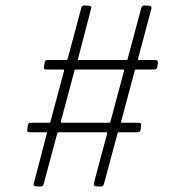

<svg xmlns="http://www.w3.org/2000/svg" viewBox="-20 -696 633 704"><path d="M546 -441H479Q474 -441 474 -437L424 -250Q423 -249 424 -247.5Q425 -246 426 -246H489Q499 -246 497 -236L496 -221Q494 -211 485 -211H417Q412 -211 411 -207L361 -21Q358 -12 350 -12L331 -13Q327 -13 325 -16.5Q323 -20 324 -24L373 -207Q373 -211 370 -211H196Q191 -211 190 -207L140 -21Q137 -12 130 -12L111 -13Q107 -13 104.5 -16Q102 -19 104 -24L152 -207Q153 -208 152 -209.5Q151 -211 150 -211H88Q78 -211 80 -221L82 -236Q83 -246 93 -246H159Q164 -246 165 -250L215 -437Q215 -441 212 -441H149Q139 -441 141 -451L144 -466Q144 -476 154 -476H222Q227 -476 228 -480L278 -667Q281 -676 289 -676L307 -675Q311 -675 313.5 -672Q316 -669 314 -664L266 -480Q265 -479 266 -477.5Q267 -476 268 -476H443Q448 -476 448 -480L498 -667Q501 -676 509 -676L528 -675Q532 -675 534.5 -672Q537 -669 535 -664L486 -480Q485 -479 486 -477.5Q487 -476 488 -476H550Q559 -476 559 -466L557 -451Q555 -441 546 -441ZM385 -250 435 -437Q435 -441 432 -441H258Q253 -441 253 -437L203 -250Q203 -246 206 -246H379Q384 -246 385 -250Z"/></svg>

Font: Barlow Semi Condensed ExLight
Style: Italic
Weight: 275
Width: 4
Italic angle: -7°
Designer: Jeremy Tribby
Foundry: Tribby Type
Version: Version 1.408